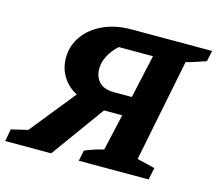

<svg xmlns="http://www.w3.org/2000/svg" viewBox="-148 -775 1013 895"><g transform="rotate(15 358.5 -327.5)"><path d="M-53 0 -42 -59 38 -78 213 -296Q170 -318 145 -358Q120 -398 120 -448Q120 -507 153.5 -554Q187 -601 246 -628Q305 -655 382 -655H770L759 -603Q733 -594 709 -586Q685 -578 664 -573L565 -79L651 -58L639 0H302L313 -52Q335 -61 357.5 -68.5Q380 -76 403 -81L443 -257H355L169 0ZM377 -351H464L510 -560H345Q316 -534 299.5 -502.5Q283 -471 283 -440Q283 -400 306.5 -375.5Q330 -351 377 -351Z"/></g></svg>

Font: Piazzolla SC
Style: Bold Italic
Weight: 700
Italic angle: -11.3°
Designer: Juan Pablo del Peral
Foundry: Huerta Tipografica
Version: Version 1.330